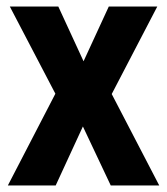

<svg xmlns="http://www.w3.org/2000/svg" viewBox="-20 -566 509 586"><path d="M149 -280 4 0H150L233 -180L318 0H466L321 -279L460 -546H312L235 -379L158 -546H10Z"/></svg>

Font: Noto Sans Sinhala Condensed
Style: Bold
Weight: 700
Width: 3
Designer: Jelle Bosma - Monotype Design Team
Foundry: Monotype Imaging Inc.
Version: Version 2.006